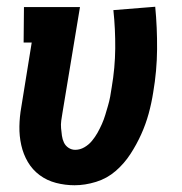

<svg xmlns="http://www.w3.org/2000/svg" viewBox="-20 -541 540 569"><path d="M201 8Q173 8 146 1Q119 -6 97.5 -22Q76 -38 62.5 -61Q49 -84 43 -111Q37 -138 37.5 -166.5Q38 -195 43 -223L74 -415H50L51 -520H217L165 -206Q163 -195 161.5 -183.5Q160 -172 161 -161Q162 -150 163.5 -139Q165 -128 169.5 -118.5Q174 -109 183 -103Q192 -97 203 -97Q217 -97 230 -104.5Q243 -112 252.5 -123.5Q262 -135 269 -147.5Q276 -160 282 -173.5Q288 -187 292 -200.5Q296 -214 300 -227.5Q304 -241 306.5 -254.5Q309 -268 311 -282Q321 -340 321.5 -397.5Q322 -455 316 -511L440 -521Q446 -459 445.5 -395Q445 -331 434 -267Q429 -235 420.5 -204Q412 -173 398.5 -143Q385 -113 366.5 -84.5Q348 -56 322.5 -34Q297 -12 264.5 -2Q232 8 201 8Z"/></svg>

Font: Iosevka Curly Slab Extrabold
Style: Italic
Weight: 800
Italic angle: -9°
Monospace: yes
Designer: Belleve Invis
Foundry: Belleve Invis
Version: Version 22.1.2; ttfautohint (v1.8.4)